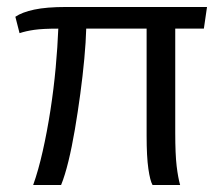

<svg xmlns="http://www.w3.org/2000/svg" viewBox="-20 -530 640 550"><path d="M75 0Q90 -42 102.5 -97.5Q115 -153 124.5 -214.5Q134 -276 139.5 -336Q145 -396 147 -448Q102 -448 78 -444.5Q54 -441 36 -435L24 -482Q43 -495 78 -502.5Q113 -510 170 -510H573L564 -448H482V-150Q482 -88 486 -54.5Q490 -21 496 0H417Q410 -12 405 -46.5Q400 -81 400 -141V-448H227Q226 -410 221.5 -361.5Q217 -313 210 -261Q203 -209 194.5 -159Q186 -109 176 -68Q166 -27 155 0Z"/></svg>

Font: Chivo Mono Light
Style: Regular
Weight: 300
Monospace: yes
Designer: Hector Gatti
Foundry: Omnibus-Type
Version: Version 1.008